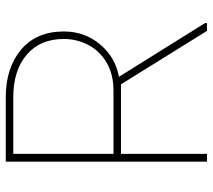

<svg xmlns="http://www.w3.org/2000/svg" viewBox="-56 -681 737 665"><g transform="rotate(-90 312.5 -348.5)"><path d="M536 -496Q536 -423 491 -370Q446 -317 379 -305L565 -7V0H538L353 -298H112V0H85V-697H308Q410 -697 473 -644Q536 -591 536 -496ZM112 -324H331Q388 -324 428.5 -348Q469 -372 489.5 -411.5Q510 -451 510 -496Q510 -578 455.5 -624.5Q401 -671 308 -671H112Z"/></g></svg>

Font: FreesentationVF
Style: Regular
Weight: 400
Designer: glyphs from Roboto by Christian Robertson / Hangul glyphs from Noto Sans CJK(Source Han Sans) by Jang Soo-young and Kang
Foundry: PT&
Version: Version 2.001;Glyphs 3.3.1 (3343)